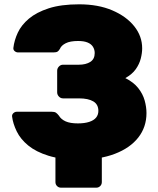

<svg xmlns="http://www.w3.org/2000/svg" viewBox="-20 -730 733 890"><path d="M263 140Q252 140 244.5 132.5Q237 125 237 114V-49L452 -58V114Q452 125 444.5 132.5Q437 140 426 140ZM346 10Q263 10 205 -8Q147 -26 111 -55.5Q75 -85 57.5 -121Q40 -157 36 -190Q35 -199 42 -205.5Q49 -212 58 -212H220Q233 -212 239.5 -207.5Q246 -203 253 -194Q263 -177 284 -167.5Q305 -158 341 -158Q372 -158 393.5 -165Q415 -172 425.5 -185Q436 -198 436 -216Q436 -246 412.5 -260Q389 -274 346 -274H272Q261 -274 253 -282.5Q245 -291 245 -302V-402Q245 -413 253 -421.5Q261 -430 272 -430H345Q378 -430 398.5 -443Q419 -456 419 -484Q419 -500 411 -513Q403 -526 386 -533Q369 -540 342 -540Q305 -540 284.5 -529.5Q264 -519 258 -504Q253 -495 247 -491Q241 -487 228 -487H64Q55 -487 48 -493Q41 -499 42 -508Q46 -543 62.5 -578.5Q79 -614 114 -643.5Q149 -673 206 -691.5Q263 -710 347 -710Q435 -710 500.5 -682Q566 -654 602.5 -608Q639 -562 639 -506Q639 -484 632.5 -458.5Q626 -433 609.5 -409.5Q593 -386 561 -368Q599 -349 620.5 -322Q642 -295 650.5 -264.5Q659 -234 659 -206Q659 -141 621 -92.5Q583 -44 512.5 -17Q442 10 346 10Z"/></svg>

Font: Rubik Light ExtraBold
Style: Regular
Weight: 800
Version: Version 2.104